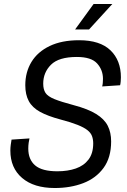

<svg xmlns="http://www.w3.org/2000/svg" viewBox="-20 -928 640 964"><path d="M255 16Q150 16 91 -34.5Q32 -85 32 -172Q32 -186 34 -201.5Q36 -217 38 -227L128 -233Q126 -226 124 -211.5Q122 -197 122 -182Q122 -127 156.5 -97.5Q191 -68 268 -68Q320 -68 360.5 -82Q401 -96 424.5 -127Q448 -158 448 -208Q448 -228 442 -244.5Q436 -261 419 -274.5Q402 -288 369.5 -301Q337 -314 284 -328Q220 -345 181 -366.5Q142 -388 124.5 -420.5Q107 -453 107 -500Q107 -566 138 -617Q169 -668 229.5 -697Q290 -726 377 -726Q482 -726 534.5 -675.5Q587 -625 587 -540Q587 -530 586 -518.5Q585 -507 583 -500L493 -494Q495 -501 496 -511Q497 -521 497 -532Q497 -577 467.5 -609.5Q438 -642 366 -642Q275 -642 236 -603Q197 -564 197 -508Q197 -479 208.5 -461.5Q220 -444 253 -430.5Q286 -417 350 -400Q422 -381 463 -355.5Q504 -330 521 -296.5Q538 -263 538 -218Q538 -137 500 -85Q462 -33 398 -8.5Q334 16 255 16ZM357 -780 450 -908H544L427 -780Z"/></svg>

Font: Geist Mono
Style: Italic
Weight: 400
Italic angle: -12°
Monospace: yes
Designer: Basement.studio, Andrés Briganti, Mateo Zaragoza
Foundry: Basement.studio, Vercel, Andrés Briganti, Guido Ferreyra, Mateo Zaragoza
Version: Version 1.500